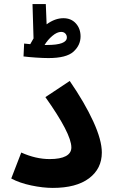

<svg xmlns="http://www.w3.org/2000/svg" viewBox="-20 -913 557 939"><path d="M84 -167Q155 -135 223 -135Q275 -135 302 -149.5Q329 -164 329 -192Q329 -259 202 -438L321 -517Q394 -411 436 -319.5Q478 -228 478 -167Q478 -88 415.5 -41Q353 6 238 6Q190 6 133 -6Q76 -18 35 -40ZM374 -735Q374 -692 339.5 -660.5Q305 -629 217 -629Q191 -629 154.5 -631.5Q118 -634 95 -637L98 -700L128 -697Q133 -706 137 -713Q141 -720 144 -725L139 -893H204L208 -794Q249 -824 290 -824Q328 -824 351 -798.5Q374 -773 374 -735ZM307 -730Q307 -741 299.5 -749Q292 -757 279 -757Q259 -757 236 -737.5Q213 -718 198 -693H210Q307 -693 307 -730Z"/></svg>

Font: Noto Sans Arabic
Style: Bold
Weight: 700
Designer: Nadine Chahine
Foundry: Monotype Imaging Inc.
Version: Version 1.001